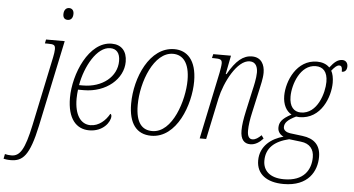

<svg xmlns="http://www.w3.org/2000/svg" viewBox="-194 -858 2227 1209"><g transform="rotate(5 920.0 -253.0)"><path d="M193 -671C210 -671 226 -682 226 -712C226 -735 213 -746 196 -746C176 -746 163 -730 163 -704C163 -681 175 -671 193 -671ZM-88 240C-12 240 30 201 71 9L186 -536H68L63 -511H81C120 -511 129 -507 129 -479C129 -468 126 -446 122 -428L30 9C-3 164 -32 210 -86 210C-101 210 -116 208 -127 205L-133 235C-126 237 -110 240 -88 240Z M388 10C476 10 520 -54 520 -90C520 -98 517 -104 512 -105C489 -63 447 -23 393 -23C332 -23 292 -79 292 -182C292 -198 294 -225 296 -239H332C475 -239 580 -332 580 -440C580 -507 544 -546 483 -546C338 -546 250 -334 250 -184C250 -51 307 10 388 10ZM325 -268H300C321 -388 392 -517 476 -517C515 -517 538 -492 538 -441C538 -341 446 -268 325 -268Z M780 10C942 10 1020 -208 1020 -354C1020 -490 958 -546 879 -546C723 -546 637 -345 637 -180C637 -56 687 10 780 10ZM784 -20C723 -20 679 -59 679 -176C679 -323 753 -516 873 -516C935 -516 978 -468 978 -358C978 -233 913 -20 784 -20Z M1406 9C1438 9 1464 -9 1487 -34L1473 -54C1454 -36 1437 -23 1417 -23C1397 -23 1385 -39 1385 -75C1385 -109 1391 -148 1401 -192L1433 -336C1439 -366 1451 -409 1451 -447C1451 -497 1429 -543 1370 -543C1314 -543 1269 -506 1219 -418H1214L1237 -536H1125L1119 -511H1132C1172 -511 1183 -507 1183 -482C1183 -467 1178 -442 1175 -424L1086 0H1127L1182 -261C1204 -364 1279 -511 1358 -511C1400 -511 1409 -474 1409 -444C1409 -409 1397 -357 1391 -332L1361 -196C1350 -145 1344 -108 1344 -73C1344 -17 1367 9 1406 9Z M1637 240C1793 240 1845 141 1845 51C1845 -24 1803 -63 1730 -72L1650 -82C1628 -85 1608 -97 1608 -117C1608 -144 1626 -164 1679 -190C1685 -189 1693 -188 1699 -188C1838 -188 1890 -334 1890 -422C1890 -453 1884 -480 1874 -497C1895 -523 1908 -534 1922 -534C1935 -534 1941 -526 1941 -496C1961 -496 1973 -509 1973 -533C1973 -554 1960 -570 1939 -570C1909 -570 1888 -552 1860 -516C1840 -537 1811 -546 1781 -546C1652 -546 1593 -407 1593 -314C1593 -259 1615 -218 1649 -200C1588 -168 1574 -143 1574 -110C1574 -84 1591 -66 1611 -57C1538 -38 1465 13 1465 106C1465 192 1530 240 1637 240ZM1706 -218C1662 -218 1633 -249 1633 -313C1633 -389 1677 -517 1775 -517C1820 -517 1850 -489 1850 -424C1850 -355 1811 -218 1706 -218ZM1637 210C1544 210 1504 164 1504 104C1504 24 1556 -22 1648 -44L1723 -35C1780 -29 1806 7 1806 56C1806 135 1763 210 1637 210Z"/></g></svg>

Font: Noto Serif Condensed ExtraLight
Style: Italic
Weight: 200
Width: 3
Italic angle: -12°
Designer: Monotype Design Team
Foundry: Monotype Imaging Inc.
Version: Version 2.013